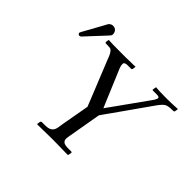

<svg xmlns="http://www.w3.org/2000/svg" viewBox="-169 -925 1128 1128"><g transform="rotate(45 395.0 -361.5)"><path d="M449.2 -71.8Q448.2 -66.9 448.2 -60.1Q448.2 -43.5 459.5 -35.6Q470.7 -27.8 496.1 -27.8H522Q524.9 -27.8 526.9 -25.9Q530.3 -24.4 528.8 -20Q528.3 -17.1 526.9 -10.5Q525.4 -3.9 524.9 -1L522.9 1Q437 -1 397 -1L269 1L267.1 -1Q267.6 -3.9 268.6 -10.5Q269.5 -17.1 270 -20Q271.5 -24.4 272.9 -25.9Q276.9 -27.8 278.8 -27.8H306.2Q335.9 -27.8 350.1 -38.8Q364.3 -49.8 368.2 -71.8Q369.1 -79.1 371.6 -92.8Q374 -106.4 375 -113.8L404.8 -280.8Q379.9 -342.3 377.9 -348.1L292 -561Q290 -567.9 287.1 -574.2Q274.4 -606.9 261.2 -615.2Q254.9 -620.1 232.9 -620.1H221.2Q211.9 -620.1 211.9 -627Q212.4 -629.9 213.4 -636.5Q214.4 -643.1 214.8 -646L216.8 -647Q239.3 -645 323.2 -645H357.9Q369.6 -645.5 388.7 -645.8Q407.7 -646 420.7 -646.2Q433.6 -646.5 438 -647V-646L436 -627.9Q434.1 -620.1 428.2 -620.1H398.9Q373.5 -620.1 372.1 -606Q372.1 -590.8 377.9 -576.2L471.2 -354Q472.2 -352.1 474.1 -347.4Q476.1 -342.8 477.1 -340.8Q481.4 -348.1 490.7 -360.6Q500 -373 502 -376L645 -576.2Q647.9 -581.1 653.8 -588.9Q661.6 -604.5 662.1 -606V-609.9Q662.1 -615.7 657 -617.9Q651.9 -620.1 639.2 -620.1H608.9Q603 -621.1 605 -627Q605.5 -629.9 606.4 -636.5Q607.4 -643.1 607.9 -646L609.9 -647Q633.3 -644 701.2 -644Q731.9 -644 789.1 -647L790 -646Q789.6 -643.1 788.6 -637Q787.6 -630.9 787.1 -627.9Q787.1 -620.1 775.9 -620.1Q738.3 -620.1 723.4 -612.5Q708.5 -605 686 -574.2L530.8 -354Q523.4 -343.8 509 -323.5Q494.6 -303.2 487.8 -293Q487.3 -290.5 486.3 -285.4Q485.4 -280.3 484.9 -277.8ZM174.8 -724.1Q191.4 -724.1 200.7 -713.4Q210 -702.6 210 -686Q210 -685.5 209.5 -683.8Q209 -682.1 209 -681.2Q208.5 -680.2 207.3 -678Q206.1 -675.8 204.8 -674.1Q203.6 -672.4 202.1 -670.9Q197.3 -666 196.8 -665L88.9 -548.8Q82 -542 77.1 -542Q71.3 -542 67.1 -545.7Q63 -549.3 63 -554.2Q63 -556.2 66.9 -564L138.2 -692.9Q150.9 -724.1 174.8 -724.1Z"/></g></svg>

Font: Common Serif
Style: Italic
Weight: 400
Italic angle: -12°
Designer: Philipp H. Poll, Khaled Hosny
Foundry: Stefan Peev, Context Ltd.
Version: Version 1.026